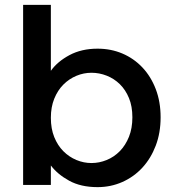

<svg xmlns="http://www.w3.org/2000/svg" viewBox="-20 -760 718 789"><path d="M189 -469Q216 -507 265.5 -533.5Q315 -560 381 -560Q436 -560 483 -540Q530 -520 565 -483Q600 -446 620 -394Q640 -342 640 -278Q640 -214 620 -161.5Q600 -109 565 -71Q530 -33 482.5 -12Q435 9 381 9Q312 9 264 -17.5Q216 -44 189 -80V0H75V-740H189ZM524 -278Q524 -323 510 -357Q496 -391 472.5 -414Q449 -437 418.5 -449Q388 -461 356 -461Q324 -461 294 -448.5Q264 -436 240.5 -412.5Q217 -389 203 -354.5Q189 -320 189 -276Q189 -231 203 -196.5Q217 -162 240.5 -138.5Q264 -115 294 -102.5Q324 -90 356 -90Q388 -90 418.5 -102.5Q449 -115 472.5 -139Q496 -163 510 -198Q524 -233 524 -278Z"/></svg>

Font: SVN-Poppins Medium
Style: Regular
Weight: 500
Designer: Ninad Kale (Devanagari), Jonny Pinhorn (Latin)
Foundry: Indian Type Foundry
Version: Version 3.002 2017; ttfautohint (v1.8.3)